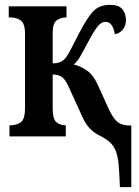

<svg xmlns="http://www.w3.org/2000/svg" viewBox="-20 -562 573 791"><path d="M474 209Q472 155 469 119.5Q466 84 457.5 61.5Q449 39 432.5 24Q416 9 389 -4Q364 -17 347 -36Q330 -55 315 -90L269 -191Q252 -231 237.5 -243Q223 -255 197 -255V-117Q197 -71 212.5 -58.5Q228 -46 248 -46H251V0H19V-46H25Q47 -46 65 -58Q83 -70 83 -116V-423Q83 -466 65 -478Q47 -490 25 -490H16V-536H254V-490H251Q231 -490 214 -478.5Q197 -467 197 -426V-301Q217 -301 229.5 -307Q242 -313 251 -324Q261 -337 274 -363Q287 -389 307 -427Q333 -478 359 -510Q385 -542 433 -542Q470 -542 484.5 -523.5Q499 -505 499 -479Q499 -455 485.5 -439.5Q472 -424 453 -421Q450 -443 440.5 -457.5Q431 -472 414 -472Q398 -472 383 -454Q368 -436 347 -396Q326 -357 312.5 -333Q299 -309 284 -296Q311 -290 338 -271.5Q365 -253 384 -210L427 -115Q447 -72 465.5 -58.5Q484 -45 513 -45H521V209Z"/></svg>

Font: Noto Serif ExtraCondensed SemiBold
Style: Regular
Weight: 600
Width: 2
Designer: Monotype Design Team
Foundry: Monotype Imaging Inc.
Version: Version 2.015; ttfautohint (v1.8.4.7-5d5b)